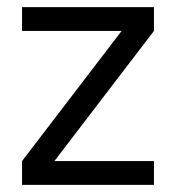

<svg xmlns="http://www.w3.org/2000/svg" viewBox="-20 -520 495 540"><path d="M42 -433V-500H413V-433L133 -67H413V0H42V-67L322 -433Z"/></svg>

Font: TitilliumWeb-Regular
Style: Regular
Weight: 400
Version: Version 1.001;PS 57.000;hotconv 1.0.70;makeotf.lib2.5.55311